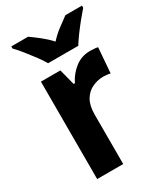

<svg xmlns="http://www.w3.org/2000/svg" viewBox="-190 -849 808 932"><g transform="rotate(-30 214.0 -383.0)"><path d="M351 -556Q361 -556 374 -555Q387 -554 395 -552L384 -411Q378 -413 366.5 -414.5Q355 -416 346 -416Q313 -416 283 -402Q253 -388 235 -357.5Q217 -327 217 -276V0H71V-546H180L203 -457H210Q231 -500 267.5 -528Q304 -556 351 -556ZM146 -606Q133 -629 113 -655.5Q93 -682 72 -708.5Q51 -735 32 -754V-766H126Q149 -750 177 -728Q205 -706 230 -679Q255 -707 282.5 -727Q310 -747 335 -766H428V-754Q412 -736 390.5 -709.5Q369 -683 349 -656Q329 -629 315 -606Z"/></g></svg>

Font: Noto Sans Bengali SemiCondensed
Style: Bold
Weight: 700
Width: 4
Designer: Jelle Bosma - Monotype Design Team
Foundry: Monotype Imaging Inc.
Version: Version 2.003